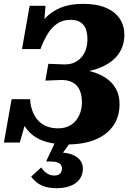

<svg xmlns="http://www.w3.org/2000/svg" viewBox="-23 -740 694 997"><path d="M326 10Q267 10 222.4 -2Q177.8 -14 146.5 -38.7Q115.2 -63.4 95.9 -101Q76.6 -138.6 67 -189.2L129 -170.6L79.6 0H-2.6L37.2 -224.8H133Q135.4 -190 146.2 -161.8Q157 -133.6 175.3 -113.9Q193.6 -94.2 219.8 -83.9Q246 -73.6 278.8 -73.6Q319.2 -73.6 346.7 -92.1Q374.2 -110.6 388.3 -141.4Q402.4 -172.2 402.4 -208Q402.4 -246 390.4 -272.6Q378.4 -299.2 352.8 -312.8Q327.2 -326.4 285.8 -324.4L212.6 -321.4L228 -408.6L309 -405.6Q338.8 -404.6 361.6 -414.6Q384.4 -424.6 400.1 -442.8Q415.8 -461 423.4 -485Q431 -509 431 -536Q431 -565.4 423 -588.1Q415 -610.8 395.7 -623.9Q376.4 -637 342.6 -637Q304.2 -637 275.6 -618.4Q247 -599.8 225.8 -566Q204.6 -532.2 187 -485.2H91.2L131 -710H213.2L203.6 -587.4L163.4 -568.8Q181 -612 212.4 -646.1Q243.8 -680.2 292 -700.1Q340.2 -720 407.8 -720Q479.8 -720 527.7 -699.3Q575.6 -678.6 599.2 -642.3Q622.8 -606 622.8 -559.6Q622.8 -498 587.4 -452.8Q552 -407.6 481.6 -382.9Q411.2 -358.2 306.8 -358.2L375.8 -396.2L385.8 -348.8L320.8 -384.2Q407.8 -384.2 469.8 -362.8Q531.8 -341.4 564.8 -300.1Q597.8 -258.8 597.8 -199Q597.8 -135.6 566.1 -88.6Q534.4 -41.6 473.7 -15.8Q413 10 326 10ZM270.6 237.2Q236.4 237.2 211.2 229.4Q186 221.6 168.7 208.2Q151.4 194.8 139 176.8L191.2 129.4Q197.6 139.2 206.8 149Q216 158.8 229.3 165.1Q242.6 171.4 260.4 171.4Q279.4 171.4 289.1 161.1Q298.8 150.8 298.8 133.6Q298.8 123.6 293.3 115.8Q287.8 108 274.9 103.3Q262 98.6 239.4 98.6H216.2L270 -15.4L345.2 -4L294 66.4L289 52Q327.2 52.6 353.6 63.6Q380 74.6 393.7 92.8Q407.4 111 407.4 135.4Q407.4 167 390.7 190Q374 213 343.4 225.1Q312.8 237.2 270.6 237.2Z"/></svg>

Font: Roboto Serif 20pt
Style: Italic
Weight: 400
Italic angle: -10°
Designer: Greg Gazdowicz
Foundry: Commercial Type
Version: Version 1.008